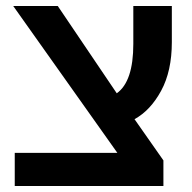

<svg xmlns="http://www.w3.org/2000/svg" viewBox="-20 -618 638 638"><path d="M523 -85 427 -222Q480 -251 515.5 -316.5Q551 -382 551 -478V-598H423V-472Q423 -347 368 -308L172 -598H24L370 -110H29V0H523Z"/></svg>

Font: Noto Sans Hebrew Semi
Style: Regular
Weight: 600
Designer: Monotype Design Team
Foundry: Monotype Imaging Inc.
Version: Version 1.902